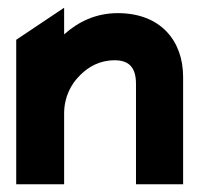

<svg xmlns="http://www.w3.org/2000/svg" viewBox="-20 -477 521 497"><path d="M22 0H146V-183C146 -226 164 -260 188 -283C209 -304 238 -321 277 -321C315 -321 332 -301 332 -260V0H454V-278C454 -372 395 -443 285 -443C227 -443 182 -420 146 -388V-457L22 -374Z"/></svg>

Font: Charger Sport
Style: Ult
Weight: 1000
Designer: Jasper
Foundry: Cannot Into Space Fonts
Version: Version 1.1